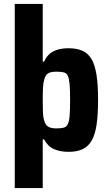

<svg xmlns="http://www.w3.org/2000/svg" viewBox="-20 -763 558 975"><path d="M55 192V-743H197V-450H204Q216 -477 234.5 -491.5Q253 -506 277 -512Q301 -518 328 -518Q369 -518 398 -505.5Q427 -493 444.5 -463.5Q462 -434 470 -383.5Q478 -333 478 -256Q478 -181 470.5 -130Q463 -79 445.5 -49Q428 -19 399.5 -5.5Q371 8 329 8Q286 8 254.5 -5.5Q223 -19 204 -55H197V192ZM266 -111Q289 -111 303 -114.5Q317 -118 324 -132Q331 -146 333.5 -175Q336 -204 336 -255Q336 -306 333.5 -335Q331 -364 324.5 -378Q318 -392 303.5 -395.5Q289 -399 266 -399Q239 -399 225 -391Q211 -383 205 -360Q200 -345 198.5 -320Q197 -295 197 -255Q197 -218 198 -193.5Q199 -169 203 -156Q209 -130 223.5 -120.5Q238 -111 266 -111Z"/></svg>

Font: Saira SemiCondensed
Style: Bold
Weight: 700
Width: 4
Designer: Hector Gatti with collaboration of the Omnibus-Type team
Foundry: Omnibus-Type
Version: Version 1.101